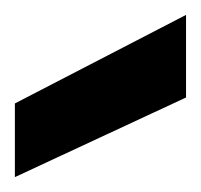

<svg xmlns="http://www.w3.org/2000/svg" viewBox="-20 -773 270 258"><path d="M0 -535V-634L230 -753V-642Z"/></svg>

Font: Host Grotesk Black
Style: Regular
Weight: 900
Designer: Doğukan Karapınar based on Poppins by Indian Type Foundry, Jonny Pinhorn
Foundry: Element Type
Version: Version 1.000; ttfautohint (v1.8.4.7-5d5b);gftools[0.9.33]